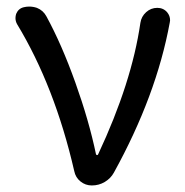

<svg xmlns="http://www.w3.org/2000/svg" viewBox="-20 -567 567 587"><path d="M328.1 -39.1Q318.4 -21.5 300.3 -10.7Q282.2 0 260.7 0Q241.2 0 226.1 -12.2Q210.9 -24.4 207 -43.9Q147.5 -302.7 32.2 -493.2Q27.3 -502 27.3 -511.7Q27.3 -517.6 29.3 -524.4Q36.1 -541 52.7 -544.9Q60.5 -546.9 69.3 -546.9Q81.1 -546.9 92.8 -543Q112.3 -535.2 122.1 -516.6Q168.9 -430.7 210.4 -314.5Q252 -198.2 273.4 -95.7Q274.4 -92.8 276.9 -92.8Q279.3 -92.8 280.3 -95.7Q382.8 -314.5 409.2 -497.1Q412.1 -516.6 426.8 -529.8Q441.4 -543 460.9 -543Q479.5 -543 491.2 -529.3Q500 -518.6 500 -504.9Q500 -502 499 -498Q458 -274.4 328.1 -39.1Z"/></svg>

Font: Gen Jyuu Gothic Regular
Style: Regular
Weight: 400
Designer: [Source Han Sans]
Ryoko NISHIZUKA  (kana & ideographs); Paul D. Hunt (Latin, Greek & Cyrillic); Wenlong ZHANG  (bopomofo
Version: Version 1.002.20150607